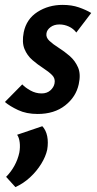

<svg xmlns="http://www.w3.org/2000/svg" viewBox="-27 -454 397 785"><path d="M127 12Q81 12 47 -4Q13 -20 -7 -37L64 -109Q76 -96 97.5 -84Q119 -72 143 -72Q165 -72 179 -84.5Q193 -97 196 -113Q200 -133 186 -147Q172 -161 149.5 -175.5Q127 -190 105.5 -208.5Q84 -227 73 -254Q62 -281 70 -322Q81 -376 126 -405Q171 -434 229 -434Q266 -434 295 -424Q324 -414 346 -401L285 -321Q273 -337 254.5 -345.5Q236 -354 216 -354Q194 -354 179.5 -343Q165 -332 163 -318Q160 -301 175 -287Q190 -273 213 -258.5Q236 -244 258 -225Q280 -206 292 -178.5Q304 -151 295 -110Q284 -58 239.5 -23Q195 12 127 12ZM36 311 -2 269Q18 249 32 223.5Q46 198 52 170Q56 148 53.5 128Q51 108 43 97L146 62Q161 78 166 103Q171 128 166 158Q160 186 141.5 216Q123 246 96 271Q69 296 36 311Z"/></svg>

Font: Ysabeau Office
Style: Bold Italic
Weight: 700
Italic angle: -12°
Designer: Christian Thalmann (Catharsis Fonts)
Version: Version 2.001;gftools[0.9.30]; featfreeze: tnum,lnum,ss02